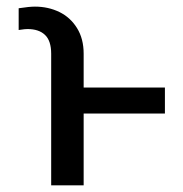

<svg xmlns="http://www.w3.org/2000/svg" viewBox="-20 -557 551 577"><path d="M133.8 0H231.4V-395.5C231.4 -425.5 224.8 -451.2 211.4 -472.7C198.1 -494.1 180.3 -510.3 158.2 -521C136.1 -531.7 111.7 -537.1 85 -537.1C73.9 -537.1 57.6 -535.5 36.1 -532.2V-466.8C37.4 -466.8 38.6 -467 39.6 -467.3C40.5 -467.6 41.7 -467.8 43 -467.8C46.9 -468.4 50.5 -468.9 53.7 -469.2C57 -469.6 59.9 -469.7 62.5 -469.7C85.3 -469.7 102.9 -463.9 115.2 -452.1C127.6 -440.4 133.8 -421.5 133.8 -395.5ZM475.6 -215.8V-293.9H210.9V-215.8Z"/></svg>

Font: Pretendard Variable
Style: Regular
Weight: 400
Designer: Base glyphs from Inter by Rasmus Andersson; Hangeul glyphs from Noto Sans CJK(Source Han Sans) by Jang Soo-young and Kan
Foundry: Kil Hyung-jin
Version: Version 1.309;Glyphs 3.2 (3225)